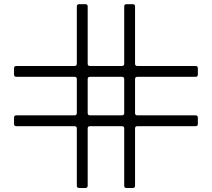

<svg xmlns="http://www.w3.org/2000/svg" viewBox="-20 -728 1040 942"><path d="M48.8 -120.1V-150.9Q48.8 -162.1 60.1 -162.1H345.7Q356.9 -162.1 356.9 -173.3V-339.8Q356.9 -351.1 345.7 -351.1H60.1Q48.8 -351.1 48.8 -362.3V-393.1Q48.8 -404.3 60.1 -404.3H345.7Q356.9 -404.3 356.9 -415.5V-696.3Q356.9 -707.5 368.2 -707.5H398.9Q410.2 -707.5 410.2 -696.3V-415.5Q410.2 -404.3 421.4 -404.3H578.1Q589.4 -404.3 589.4 -415.5V-696.3Q589.4 -707.5 600.6 -707.5H631.3Q642.6 -707.5 642.6 -696.3V-415.5Q642.6 -404.3 653.8 -404.3H939.5Q950.7 -404.3 950.7 -393.1V-362.3Q950.7 -351.1 939.5 -351.1H653.8Q642.6 -351.1 642.6 -339.8V-173.3Q642.6 -162.1 653.8 -162.1H939.5Q950.7 -162.1 950.7 -150.9V-120.1Q950.7 -108.9 939.5 -108.9H653.8Q642.6 -108.9 642.6 -97.7V183.1Q642.6 194.3 631.3 194.3H600.6Q589.4 194.3 589.4 183.1V-97.7Q589.4 -108.9 578.1 -108.9H421.4Q410.2 -108.9 410.2 -97.7V183.1Q410.2 194.3 398.9 194.3H368.2Q356.9 194.3 356.9 183.1V-97.7Q356.9 -108.9 345.7 -108.9H60.1Q48.8 -108.9 48.8 -120.1ZM410.2 -173.3Q410.2 -162.1 421.4 -162.1H578.1Q589.4 -162.1 589.4 -173.3V-339.8Q589.4 -351.1 578.1 -351.1H421.4Q410.2 -351.1 410.2 -339.8Z"/></svg>

Font: UnifrakturMaguntia18
Style: Book
Weight: 400
Designer: j. 'mach' wust, Gerrit Ansmann, Georg Duffner, based on a font by Peter Wiegel, original typeface by Carl Albert Fahrenw
Version: Version 2017-03-19